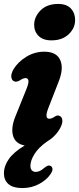

<svg xmlns="http://www.w3.org/2000/svg" viewBox="-23 -730 402 975"><path d="M238 -525Q195 -525 172.5 -548Q150 -571 150.5 -605Q151 -645 183.2 -677.5Q215.5 -710 272.5 -710Q316 -710 337.5 -686.2Q359 -662.5 358.5 -627Q358 -586.5 325.5 -555.8Q293 -525 238 -525ZM223 -182.5Q201 -127 227.5 -127Q239.5 -127 255.5 -138Q269.5 -147.5 280 -141Q291 -137 293.5 -121Q296 -105 283 -80Q265 -47 235 -24Q234.5 -23.5 233.5 -23Q225.5 -17 217 -12Q173 18.5 152.2 52Q131.5 85.5 131.5 112Q131.5 128 139.2 135.5Q147 143 158 143Q179 143 200.5 123.5Q210 116 217.2 112.5Q224.5 109 232.5 112Q240.5 114.5 243.2 125.5Q246 136.5 233 155Q214 183.5 175.8 204.2Q137.5 225 90.5 225Q43.5 225 20.2 205Q-3 185 -3 150.5Q-3 112.5 22.5 76.8Q48 41 102.5 9Q54 -0.5 43 -41.5Q32 -82.5 55.5 -139.5L109.5 -273.5Q123 -306 121.5 -319.8Q120 -333.5 106 -333.5Q94.5 -333.5 76.5 -321Q60 -312 49 -317Q37 -321.5 34.5 -337.8Q32 -354 45.5 -378Q68.5 -416 110.8 -441.8Q153 -467.5 202 -467.5Q264.5 -467.5 283.2 -424.2Q302 -381 273 -311Z"/></svg>

Font: Fraunces 72pt SuperSoft
Style: Bold Italic
Weight: 700
Italic angle: -16°
Version: Version 1.000;[0bf87f6ff]